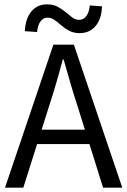

<svg xmlns="http://www.w3.org/2000/svg" viewBox="-20 -861 584 881"><path d="M3 0 225 -656H319L541 0H453L338 -367Q320 -422 304 -476.5Q288 -531 272 -588H268Q253 -531 237 -476.5Q221 -422 203 -367L87 0ZM119 -200V-266H422V-200ZM346 -709Q318 -709 298 -719.5Q278 -730 262 -744Q246 -758 231 -769Q216 -780 198 -780Q179 -780 166 -763Q153 -746 150 -714L94 -718Q97 -776 124 -808.5Q151 -841 196 -841Q224 -841 244.5 -830Q265 -819 281 -805.5Q297 -792 311.5 -781Q326 -770 344 -770Q363 -770 376 -787Q389 -804 392 -836L448 -832Q446 -774 418.5 -741.5Q391 -709 346 -709Z"/></svg>

Font: Source Sans 3
Style: Regular
Weight: 400
Designer: Paul D. Hunt
Foundry: Adobe
Version: Version 3.046;hotconv 1.0.118;makeotfexe 2.5.65603